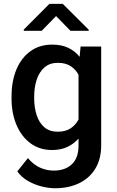

<svg xmlns="http://www.w3.org/2000/svg" viewBox="-20 -770 607 998"><path d="M40 -258.3V-268.6Q40 -349.1 65.7 -409.7Q91.3 -470.2 138.7 -504.2Q186 -538.1 251.5 -538.1Q299.8 -538.1 334.7 -521.5Q369.6 -504.9 394 -474.6L398.9 -528.3H505.9V-14.6Q505.9 56.6 475.6 106.4Q445.3 156.2 391.1 182.4Q336.9 208.5 265.6 208.5Q235.4 208.5 198.5 199.7Q161.6 190.9 127.2 171.6Q92.8 152.3 69.8 121.1L125 51.8Q153.3 85.4 187.5 101.1Q221.7 116.7 259.3 116.7Q319.3 116.7 353.8 83.5Q388.2 50.3 388.2 -12.2V-49.8Q363.3 -21.5 329.3 -5.9Q295.4 9.8 250.5 9.8Q186 9.8 138.7 -25.1Q91.3 -60.1 65.7 -120.6Q40 -181.2 40 -258.3ZM157.7 -268.6V-258.3Q157.7 -210.4 170.7 -171.1Q183.6 -131.8 210.4 -108.6Q237.3 -85.4 279.8 -85.4Q320.8 -85.4 346.9 -102.8Q373 -120.1 388.2 -148.9V-381.3Q373 -409.7 346.9 -426.5Q320.8 -443.4 280.8 -443.4Q238.3 -443.4 211.2 -419.7Q184.1 -396 170.9 -356.4Q157.7 -316.9 157.7 -268.6ZM306.2 -750 441.4 -615.2V-609.9H346.2L271.5 -686.5L196.8 -609.9H103.5V-616.2L236.8 -750Z"/></svg>

Font: Vazirmatn RD Medium
Style: Regular
Weight: 500
Designer: Saber Rastikerdar
Foundry: Saber Rastikerdar
Version: Version 33.003